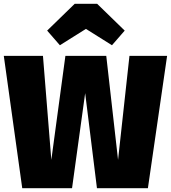

<svg xmlns="http://www.w3.org/2000/svg" viewBox="-20 -990 899 1010"><path d="M295 -752 432 -838 569 -752 636 -829 491 -970H373L228 -829ZM859 -696H661L601 -149L539 -696H324L250 -149L206 -696H0L97 0H359L428 -500L490 0H758Z"/></svg>

Font: Fira Sans Heavy
Style: Regular
Weight: 900
Designer: bBox Type GmbH & Carrois Corporate GbR & Edenspiekermann AG
Foundry: bBox Type GmbH & Carrois Corporate GbR & Edenspiekermann AG
Version: Version 4.300;PS 004.300;hotconv 1.0.88;makeotf.lib2.5.64775